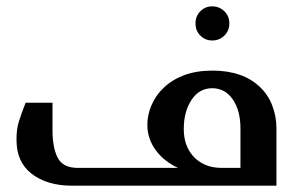

<svg xmlns="http://www.w3.org/2000/svg" viewBox="-20 -587 943 607"><path d="M598.1 -513.2Q598.1 -536.1 613.3 -551.3Q628.9 -566.9 650.9 -566.9Q673.8 -566.9 689.5 -551.3Q705.1 -535.6 705.1 -513.2Q705.1 -490.2 689.5 -474.6Q673.8 -459 650.9 -459Q628.9 -459 613.3 -474.6Q598.1 -489.7 598.1 -513.2ZM146 -174.8Q146 -119.6 162.6 -87.9Q179.2 -56.2 226.1 -56.2H543Q499 -76.2 472.7 -111.8Q445.8 -148.4 445.8 -192.9Q445.8 -223.6 459 -254.4Q472.7 -286.1 497.6 -309.6Q524.9 -335.4 561.5 -349.1Q600.6 -363.8 651.9 -363.8Q699.7 -363.8 737.8 -350.6Q774.4 -337.9 801.3 -312.5Q827.1 -288.1 840.3 -254.4Q854 -219.2 854 -181.2V0H207Q128.9 0 80.1 -37.6Q32.2 -74.7 32.2 -144V-148.9Q32.2 -178.7 39.6 -202.6Q46.4 -225.1 61 -262.2H146ZM740.2 -181.2Q740.2 -237.3 715.8 -272.9Q691.4 -308.1 650.9 -308.1Q609.4 -308.1 585 -270.5Q561 -233.4 561 -179.2Q561 -153.3 567.9 -132.8Q575.2 -111.3 589.8 -94.2Q605 -76.7 627.9 -66.4Q650.4 -56.2 682.1 -56.2H740.2Z"/></svg>

Font: SimahzazaarabicW05-Medium
Style: Regular
Weight: 500
Designer: Ahmed zaza
Foundry: Ahmed zaza
Version: Version 1.001